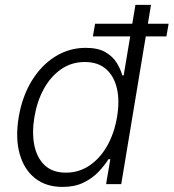

<svg xmlns="http://www.w3.org/2000/svg" viewBox="-20 -747 704 779"><path d="M234 11.4Q166.5 11.4 122 -24Q77.4 -59.3 59.7 -123Q41.9 -186.8 55.8 -271.3Q70 -355.5 108.7 -418.9Q147.4 -482.2 204 -517.6Q260.7 -552.9 327.8 -552.9Q377.8 -552.9 408 -535.2Q438.2 -517.4 453.8 -491.7Q469.5 -465.9 476.2 -441.4H481.9L529.5 -727.3H592.7L471.9 0H410.5L427.6 -101.2H420.1Q404.8 -76.3 380.1 -50.2Q355.5 -24.1 319.4 -6.4Q283.4 11.4 234 11.4ZM247.5 -46.5Q300.4 -46.5 343.2 -75.5Q386 -104.4 415 -155.5Q443.9 -206.7 454.9 -272.4Q465.9 -337.7 454.4 -388Q442.8 -438.2 410.2 -466.8Q377.5 -495.4 324.2 -495.4Q269.5 -495.4 227.3 -465.7Q185 -436.1 157.5 -385.7Q130 -335.2 119.7 -272.4Q109 -208.8 119.3 -157.7Q129.6 -106.5 161.4 -76.5Q193.2 -46.5 247.5 -46.5ZM356.9 -599.4 365.8 -650.6H664.1L655.2 -599.4Z"/></svg>

Font: Inter Light  BETA
Style: Italic
Weight: 300
Italic angle: 9.39999°
Designer: Rasmus Andersson
Foundry: rsms
Version: Version 3.011;git-f93a4a705